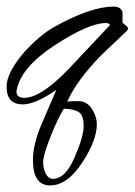

<svg xmlns="http://www.w3.org/2000/svg" viewBox="-48 -321 409 583"><path d="M123 -48Q59 -4 21 -4Q-28 -4 -28 -58Q-28 -100 25 -162Q72 -214 118 -240Q228 -301 297 -301Q319 -301 324 -284V-252Q341 -239 341 -235.5Q341 -232 338 -228L259 -153Q184 -76 156 -12Q162 -14 189 -14Q216 -14 231 9.5Q246 33 246 56Q246 104 204 169Q158 242 104 242Q52 242 52 165Q52 118 77 59ZM273 -251Q222 -251 119.5 -184.5Q17 -118 3 -49Q2 -46 2 -43Q2 -24 26 -24Q76 -24 160 -111L286 -245Q284 -251 273 -251ZM146 9Q127 39 105 95Q83 151 83 171Q83 191 91 206.5Q99 222 113 222Q150 222 178 158Q206 94 206 62Q206 30 192 20Q178 10 146 9Z"/></svg>

Font: Alex Brush
Style: Regular
Weight: 400
Designer: Robert E. Leuschke
Foundry: Robert E. Leuschke
Version: Version 1.003